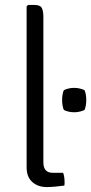

<svg xmlns="http://www.w3.org/2000/svg" viewBox="-20 -755 370 779"><path d="M236 -54Q242 -39 242 -16Q242 -12.5 242 -8.8Q242 -5 241 -2Q227 0 206 2Q185 4 170 4Q134 4 111 -16.5Q88 -37 88 -76V-729L94 -735H119Q143 -735 149.5 -722.8Q156 -710.5 156 -687V-96Q156 -75 165.5 -64.5Q175 -54 193 -54ZM232 -349Q232 -361.5 234 -372.2Q236 -383 239 -389Q245 -392.5 256.5 -395.5Q268 -398.5 281 -398.5Q293.5 -398.5 305.2 -395.5Q317 -392.5 323 -389Q326 -383 328 -372.2Q330 -361.5 330 -349Q330 -337.5 328 -326.2Q326 -315 323 -309Q317 -305.5 305.2 -302.5Q293.5 -299.5 281 -299.5Q268 -299.5 256.5 -302.5Q245 -305.5 239 -309Q236 -315 234 -326.2Q232 -337.5 232 -349Z"/></svg>

Font: Signika Negative Light
Style: Regular
Weight: 300
Designer: Anna Giedry
Foundry: Anna Giedry
Version: Version 2.001